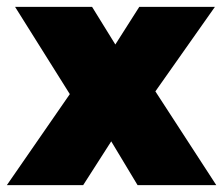

<svg xmlns="http://www.w3.org/2000/svg" viewBox="-22 -541 652 561"><path d="M-2 0 182 -266 22 -521H247L315 -411L385 -521H606L432 -274L610 0H380L303 -128L221 0Z"/></svg>

Font: REM Medium ExtraBold
Style: Regular
Weight: 800
Version: Version 1.005;gftools[0.9.28]